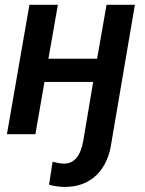

<svg xmlns="http://www.w3.org/2000/svg" viewBox="-20 -548 594 784"><path d="M100.1 -528.3 8.3 0H124.5L161.6 -213.4H360.4L320.3 25.4C309.6 88.4 283.2 120.1 241.7 120.1C230.5 120.1 214.8 117.7 194.8 112.3L180.2 206.5C203.6 212.4 225.1 215.3 244.1 215.3C297.4 215.3 340.3 199.2 374 167C407.2 134.8 427.7 89.4 435.5 30.8L530.8 -528.3H415L376.5 -308.1H177.7L216.3 -528.3Z"/></svg>

Font: Roboto Medium
Style: Italic
Weight: 500
Italic angle: -12°
Designer: Google
Version: Version 2.137; 2017